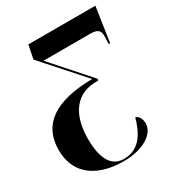

<svg xmlns="http://www.w3.org/2000/svg" viewBox="-184 -648 916 999"><g transform="rotate(-30 273.5 -148.5)"><path d="M266 239C383 239 463 188 463 124C463 98 449 73 431 71C396 202 331 229 273 229C199 229 162 165 162 45C162 -112 236 -191 345 -191H360L362 -201L165 -423H446C491 -423 504 -409 504 -375C504 -359 503 -344 502 -329H511L542 -536H139L123 -454L337 -214C113 -212 1 -133 1 19C1 175 120 239 266 239Z"/></g></svg>

Font: Noto Serif Display SemiCondensed ExtraBold
Style: Italic
Weight: 800
Width: 4
Italic angle: -12°
Designer: Monotype Design Team
Foundry: Monotype Imaging Inc.
Version: Version 2.009